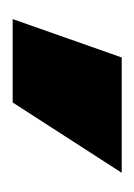

<svg xmlns="http://www.w3.org/2000/svg" viewBox="25 -870 210 300"><g transform="rotate(90 130.0 -720.0)"><path d="M9.8 -634.8 69.8 -805.2H250L140.1 -634.8Z"/></g></svg>

Font: Russo One
Style: Regular
Weight: 400
Designer: Jovanny lemonad
Foundry: Jovanny Lemonad
Version: Version 1.000